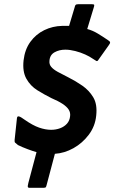

<svg xmlns="http://www.w3.org/2000/svg" viewBox="-20 -766 548 920"><path d="M155 -37Q140 -41 113 -51Q86 -61 66 -71Q57 -79 53 -82Q49 -85 50 -95Q53 -121 55.5 -146.5Q58 -172 61 -198Q62 -209 68.5 -208.5Q75 -208 83 -202.5Q91 -197 97 -193Q137 -165 167.5 -154.5Q198 -144 225 -144Q248 -144 268 -151.5Q288 -159 301 -173.5Q314 -188 316 -210Q318 -227 309 -241Q300 -255 279.5 -268.5Q259 -282 226 -296Q192 -313 159 -333.5Q126 -354 106.5 -388.5Q87 -423 93 -477Q99 -529 125.5 -565.5Q152 -602 192 -621.5Q232 -641 278 -642Q287 -642 295 -642Q303 -642 311 -642L338 -732Q339 -739 342.5 -742.5Q346 -746 357 -746H419Q431 -746 431.5 -742Q432 -738 429 -729L398 -627Q424 -620 448 -605.5Q472 -591 497 -574Q507 -568 507.5 -563Q508 -558 501 -549Q489 -533 476.5 -514.5Q464 -496 452 -480Q447 -471 441.5 -474Q436 -477 424 -485Q410 -495 388 -505Q366 -515 340.5 -521.5Q315 -528 293 -528Q264 -528 241.5 -515.5Q219 -503 217 -475Q215 -458 225.5 -445.5Q236 -433 257 -421.5Q278 -410 308 -395Q342 -378 374.5 -355.5Q407 -333 427 -299.5Q447 -266 441 -212Q436 -161 405.5 -120.5Q375 -80 332 -56Q289 -32 243 -29L203 122Q201 131 197.5 132.5Q194 134 184 134H120Q115 134 113.5 130Q112 126 116 110Z"/></svg>

Font: Glory Thin
Style: Bold Italic
Weight: 700
Italic angle: -12°
Version: Version 1.011